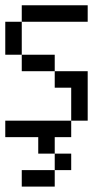

<svg xmlns="http://www.w3.org/2000/svg" viewBox="-20 -520 415 728"><path d="M62.5 -437.5V-500H125V-437.5ZM125 -437.5V-500H187.5V-437.5ZM187.5 -437.5V-500H250V-437.5ZM250 -437.5V-500H312.5V-437.5ZM0 -375V-437.5H62.5V-375ZM0 -312.5V-375H62.5V-312.5ZM62.5 -250V-312.5H125V-250ZM125 -250V-312.5H187.5V-250ZM187.5 0V-62.5H250V0ZM125 0V-62.5H187.5V0ZM62.5 0V-62.5H125V0ZM0 0V-62.5H62.5V0ZM250 -125V-187.5H312.5V-125ZM250 -62.5V-125H312.5V-62.5ZM187.5 -187.5V-250H250V-187.5ZM250 -187.5V-250H312.5V-187.5ZM125 62.5V0H187.5V62.5ZM187.5 125V62.5H250V125ZM125 187.5V125H187.5V187.5ZM62.5 187.5V125H125V187.5Z"/></svg>

Font: AprilSans
Style: Regular
Weight: 400
Designer: typesprite
Version: Version 1.001;PS 001.001;hotconv 1.0.88;makeotf.lib2.5.64775